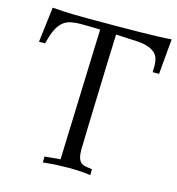

<svg xmlns="http://www.w3.org/2000/svg" viewBox="-103 -775 798 865"><g transform="rotate(15 296.0 -343.0)"><path d="M269 -645Q241.2 -646 218.5 -646.5Q195.8 -647 182.1 -647Q154.8 -647 133.8 -642.8Q112.8 -638.7 96.4 -625.5Q80.1 -612.3 67.9 -587.4Q55.7 -562.5 45.9 -521H17.1L37.1 -685.1Q92.8 -680.7 132.6 -679.9Q172.4 -679.2 203.1 -679.2Q269.5 -679.2 329.8 -679.4Q390.1 -679.7 440.4 -680.4Q490.7 -681.2 529.5 -682.4Q568.4 -683.6 591.8 -686L577.1 -521H546.9Q546.9 -526.4 547.4 -534.9Q547.9 -543.5 547.9 -548.8Q547.9 -564.9 544.4 -580.1Q541 -595.2 529.8 -607.2Q518.6 -619.1 497.3 -627.2Q476.1 -635.3 439.9 -637.2L344.2 -642.1Q341.8 -577.6 339.6 -514.6Q337.4 -451.7 335.7 -394Q334 -336.4 332.3 -286.1Q330.6 -235.8 329.6 -197.3Q328.6 -158.7 327.9 -133.8Q327.1 -108.9 327.1 -102.1Q327.1 -80.6 330.3 -67.4Q333.5 -54.2 339.6 -46.6Q345.7 -39.1 354.5 -35.6Q363.3 -32.2 375 -30.8L396 -27.8V0Q385.3 -1.5 370.1 -3.4Q357.4 -4.4 338.9 -5.6Q320.3 -6.8 295.9 -6.8Q271 -6.8 241.2 -5.4Q211.4 -3.9 174.8 0V-27.8Q187.5 -28.8 197.3 -29.8Q207 -30.8 215.3 -31.7Q223.6 -32.7 231.4 -33.2Q239.3 -33.7 248 -34.2Z"/></g></svg>

Font: Simonetta
Style: Regular
Weight: 400
Version: Version 1.004